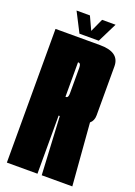

<svg xmlns="http://www.w3.org/2000/svg" viewBox="-151 -851 641 911"><g transform="rotate(20 170.0 -395.5)"><path d="M7 0V-675H232Q330.5 -675 330.5 -603.5V-356.5Q330.5 -329 312.5 -314L337.5 0H183L167.5 -293.5H161.5V0ZM161.5 -388.5H164.5Q176 -388.5 176 -411V-539.5Q176 -562.5 164.5 -562.5H161.5ZM121.5 -692.5 71 -791H138.5L169.5 -724L200 -791H268L219 -692.5Z"/></g></svg>

Font: Anybody UltraCondensed ExtraBold
Style: Regular
Weight: 800
Width: 1
Designer: Tyler Finck
Foundry: Etcetera Type Company
Version: Version 1.010; ttfautohint (v1.8.3) -l 8 -r 50 -G 200 -x 14 